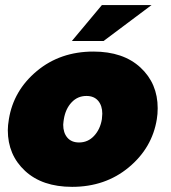

<svg xmlns="http://www.w3.org/2000/svg" viewBox="-20 -720 673 757"><path d="M263.3 -558.3 381.7 -700H577.5L388.3 -558.3ZM10.8 -206.7Q10.8 -225 15 -250Q33.3 -363.3 125.4 -440Q217.5 -516.7 348.3 -516.7Q465.8 -516.7 533.8 -453.8Q601.7 -390.8 601.7 -293.3Q601.7 -270 598.3 -250Q580 -136.7 487.5 -60Q395 16.7 264.2 16.7Q146.7 16.7 78.8 -46.2Q10.8 -109.2 10.8 -206.7ZM229.2 -228.3Q229.2 -196.7 245.4 -177.5Q261.7 -158.3 291.7 -158.3Q326.7 -158.3 350.8 -184.2Q375 -210 381.7 -250Q383.3 -265 383.3 -271.7Q383.3 -303.3 367.1 -322.5Q350.8 -341.7 320.8 -341.7Q285.8 -341.7 262.1 -316.2Q238.3 -290.8 231.7 -250Q231.7 -249.2 230.4 -240.8Q229.2 -232.5 229.2 -228.3Z"/></svg>

Font: BoonTook
Style: Italic
Weight: 400
Italic angle: -9°
Designer: Sungsit Sawaiwan
Foundry: FontUni
Version: Version 3.0